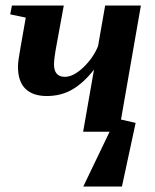

<svg xmlns="http://www.w3.org/2000/svg" viewBox="-20 -479 565 698"><path d="M282.2 0 321.8 -226.1Q284.7 -178.2 243.7 -154.1Q202.6 -129.9 149.9 -129.9Q99.6 -129.9 72.5 -156.2Q45.4 -182.6 45.4 -235.8Q45.4 -247.1 47.6 -263.9Q49.8 -280.8 73.7 -415L17.1 -426.8L23.4 -459H211.9L187 -323.2Q176.3 -267.1 176.3 -245.6Q176.3 -199.7 215.8 -199.7Q246.6 -199.7 282.5 -233.6Q318.4 -267.6 336.4 -311L362.3 -459H492.2L419.9 -44.4L473.1 -32.2L423.3 199.2H282.7L378.4 0Z"/></svg>

Font: Tinos
Style: Bold Italic
Weight: 700
Italic angle: -16.333°
Designer: Steve Matteson
Foundry: Monotype Imaging Inc.
Version: Version 1.23